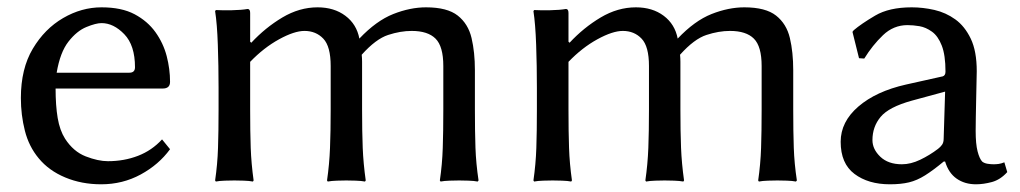

<svg xmlns="http://www.w3.org/2000/svg" viewBox="-20 -485 2741 516"><path d="M415.5 -110.4 437 -84Q406.7 -42.5 358.2 -16.1Q309.6 10.3 252 10.3Q199.2 10.3 155.3 -8.1Q111.3 -26.4 84 -59.6Q57.6 -91.3 46.9 -133.5Q36.1 -175.8 36.1 -221.7Q36.1 -300.3 68.1 -354Q100.1 -407.7 149.7 -436.5Q199.2 -465.3 252.9 -465.3Q306.6 -465.3 341.6 -446.8Q376.5 -428.2 397.7 -398.7Q418.9 -369.1 428 -334.2Q437 -299.3 437 -265.1Q437 -247.1 417.5 -247.1H129.4Q129.4 -201.2 135 -168Q140.6 -134.8 154.8 -112.3Q177.2 -77.6 210.4 -64.7Q243.7 -51.8 270 -51.8Q313.5 -51.8 350.8 -66.2Q388.2 -80.6 415.5 -110.4ZM132.3 -289.6H327.6Q342.8 -289.6 342.8 -304.2Q342.8 -363.3 314 -393.1Q285.2 -422.9 252.9 -422.9Q237.8 -422.9 212.2 -412.4Q186.5 -401.9 164.1 -373.3Q141.6 -344.7 132.3 -289.6Z M652.3 -373 655.3 -370.1Q692.9 -410.6 738.8 -438Q784.7 -465.3 833.5 -465.3Q877.9 -465.3 908.2 -442.6Q938.5 -419.9 945.8 -381.3Q991.2 -429.2 1036.9 -447.3Q1082.5 -465.3 1125 -465.3Q1182.1 -465.3 1210.2 -443.1Q1238.3 -420.9 1247.3 -382.8Q1256.3 -344.7 1256.3 -296.4V-190.9Q1256.3 -130.4 1257.8 -87.9Q1259.3 -45.4 1266.1 0L1263.7 2.9Q1254.4 1 1239 0.5Q1223.6 0 1213.9 0Q1204.6 0 1189 0.5Q1173.3 1 1164.1 2.9L1162.1 0Q1168.5 -43.5 1169.9 -87.4Q1171.4 -131.3 1171.4 -190.9V-307.6Q1171.4 -360.4 1150.6 -381.1Q1129.9 -401.9 1086.4 -401.9Q1056.2 -401.9 1023.2 -391.1Q990.2 -380.4 952.1 -337.9Q953.1 -328.6 953.1 -319.1Q953.1 -309.6 953.1 -297.9V-190.9Q953.1 -130.4 954.8 -87.9Q956.5 -45.4 962.9 0L960.9 2.9Q951.2 1 935.8 0.5Q920.4 0 910.6 0Q901.4 0 886 0.5Q870.6 1 860.8 2.9L858.9 0Q865.2 -43.5 866.9 -87.4Q868.7 -131.3 868.7 -190.9V-307.6Q868.7 -360.4 848.9 -381.1Q829.1 -401.9 798.3 -401.9Q771 -401.9 730 -379.4Q689 -356.9 652.3 -318.8V-190.9Q652.3 -130.4 653.8 -87.9Q655.3 -45.4 661.6 0L659.7 2.9Q650.4 1 634.8 0.5Q619.1 0 609.9 0Q600.1 0 584.7 0.5Q569.3 1 560.1 2.9L558.1 0Q564.5 -43.5 565.9 -87.4Q567.4 -131.3 567.4 -190.9V-249Q567.4 -308.6 565.4 -364.7Q563.5 -420.9 558.1 -455.1L560.1 -458Q577.6 -457 603.3 -457.5Q628.9 -458 645.5 -460.9Q652.3 -460.9 652.3 -450.2Z M1507.8 -373 1510.7 -370.1Q1548.3 -410.6 1594.2 -438Q1640.1 -465.3 1689 -465.3Q1733.4 -465.3 1763.7 -442.6Q1793.9 -419.9 1801.3 -381.3Q1846.7 -429.2 1892.3 -447.3Q1938 -465.3 1980.5 -465.3Q2037.6 -465.3 2065.7 -443.1Q2093.8 -420.9 2102.8 -382.8Q2111.8 -344.7 2111.8 -296.4V-190.9Q2111.8 -130.4 2113.3 -87.9Q2114.7 -45.4 2121.6 0L2119.1 2.9Q2109.9 1 2094.5 0.5Q2079.1 0 2069.3 0Q2060.1 0 2044.4 0.5Q2028.8 1 2019.5 2.9L2017.6 0Q2023.9 -43.5 2025.4 -87.4Q2026.9 -131.3 2026.9 -190.9V-307.6Q2026.9 -360.4 2006.1 -381.1Q1985.4 -401.9 1941.9 -401.9Q1911.6 -401.9 1878.7 -391.1Q1845.7 -380.4 1807.6 -337.9Q1808.6 -328.6 1808.6 -319.1Q1808.6 -309.6 1808.6 -297.9V-190.9Q1808.6 -130.4 1810.3 -87.9Q1812 -45.4 1818.4 0L1816.4 2.9Q1806.6 1 1791.3 0.5Q1775.9 0 1766.1 0Q1756.8 0 1741.5 0.5Q1726.1 1 1716.3 2.9L1714.4 0Q1720.7 -43.5 1722.4 -87.4Q1724.1 -131.3 1724.1 -190.9V-307.6Q1724.1 -360.4 1704.3 -381.1Q1684.6 -401.9 1653.8 -401.9Q1626.5 -401.9 1585.4 -379.4Q1544.4 -356.9 1507.8 -318.8V-190.9Q1507.8 -130.4 1509.3 -87.9Q1510.7 -45.4 1517.1 0L1515.1 2.9Q1505.9 1 1490.2 0.5Q1474.6 0 1465.3 0Q1455.6 0 1440.2 0.5Q1424.8 1 1415.5 2.9L1413.6 0Q1419.9 -43.5 1421.4 -87.4Q1422.9 -131.3 1422.9 -190.9V-249Q1422.9 -308.6 1420.9 -364.7Q1418.9 -420.9 1413.6 -455.1L1415.5 -458Q1433.1 -457 1458.7 -457.5Q1484.4 -458 1501 -460.9Q1507.8 -460.9 1507.8 -450.2Z M2520 -50.8H2516.1Q2487.8 -27.3 2466.1 -13.7Q2444.3 0 2422.9 5.1Q2401.4 10.3 2371.6 10.3Q2313.5 10.3 2276.4 -17.6Q2239.3 -45.4 2239.3 -104Q2239.3 -157.7 2286.9 -198.7Q2334.5 -239.7 2415 -257.8L2513.7 -279.8Q2521 -282.2 2521 -292.5Q2521 -336.9 2511 -362.5Q2501 -388.2 2484.6 -399.9Q2468.3 -411.6 2451.2 -414.6Q2434.1 -417.5 2418.9 -417.5Q2381.3 -417.5 2353 -390.4Q2324.7 -363.3 2302.7 -327.6L2288.6 -328.6L2271 -399.4L2274.4 -403.8Q2294.4 -420.9 2332 -443.1Q2369.6 -465.3 2430.2 -465.3Q2460.4 -465.3 2491.2 -458.3Q2522 -451.2 2547.4 -432.9Q2572.8 -414.6 2588.9 -381.1Q2605 -347.7 2605 -293.5Q2605 -289.6 2604.5 -268.8Q2604 -248 2603.5 -221.2Q2603 -194.3 2602.5 -169.9Q2602.1 -145.5 2602.1 -133.3Q2602.1 -98.1 2607.2 -78.4Q2612.3 -58.6 2619.6 -50.8Q2625 -46.4 2633.8 -44.9Q2642.6 -43.5 2650.4 -43.5Q2656.7 -43.5 2663.8 -44.4Q2670.9 -45.4 2679.2 -48.8L2687 -22.5Q2668.5 -2 2645.8 4.2Q2623 10.3 2603 10.3Q2572.8 10.3 2551 -4.9Q2529.3 -20 2520 -50.8ZM2520 -238.8 2430.2 -214.4Q2368.7 -197.3 2346.7 -170.9Q2324.7 -144.5 2324.7 -108.4Q2324.7 -84 2345.9 -63.7Q2367.2 -43.5 2403.8 -43.5Q2427.7 -43.5 2453.1 -55.7Q2478.5 -67.9 2501 -85Q2507.3 -89.8 2511.7 -95.9Q2516.1 -102.1 2516.1 -112.3Z"/></svg>

Font: Kurinto Seri
Style: Regular
Weight: 400
Designer: Kurinto was developed by Clint Goss from a range of fonts that are compatible with the SIL Open Font License Version 1.1
Foundry: Clinton F. Goss
Version: Version 2.196; July 25, 2020